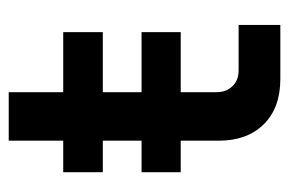

<svg xmlns="http://www.w3.org/2000/svg" viewBox="-134 -544 678 451"><g transform="rotate(-90 205.5 -319.0)"><path d="M245 0Q177 0 138.5 -39Q100 -78 100 -145V-638H214V-150Q214 -127 228 -112.5Q242 -98 265 -98H372V0ZM26 -417V-510H355V-417ZM26 -234V-326H355V-234Z"/></g></svg>

Font: MuseoModerno Thin Medium
Style: Regular
Weight: 500
Version: Version 1.003